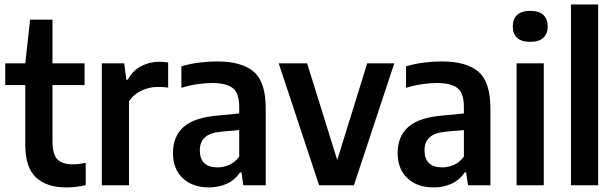

<svg xmlns="http://www.w3.org/2000/svg" viewBox="-20 -828 2754 858"><path d="M275.5 9.5Q188.5 9.5 140.8 -35.2Q93 -80 93 -181V-448H3.5V-545H93L114.5 -740H214.5V-545H358V-448H214.5V-198Q214.5 -139 236.2 -116.2Q258 -93.5 306 -93.5Q329.5 -93.5 363 -100V-0.5Q344 4 321 6.8Q298 9.5 275.5 9.5Z M435 0V-545H535L544.5 -472H551Q574 -513.5 611.5 -532.8Q649 -552 692.5 -552Q703.5 -552 713.5 -551Q723.5 -550 731.5 -548.5V-436Q720 -438.5 708.5 -439Q697 -439.5 685 -439.5Q648.5 -439.5 612.8 -423.2Q577 -407 556.5 -376V0Z M914 9.5Q840 9.5 796.5 -31.8Q753 -73 753 -144Q753 -219 801 -261.2Q849 -303.5 956.5 -312L1049 -321V-350Q1049 -411.5 1020.5 -434.2Q992 -457 928 -457Q898.5 -457 862 -451.8Q825.5 -446.5 790.5 -435.5V-531.5Q825.5 -542.5 868.5 -548Q911.5 -553.5 949 -553.5Q1060.5 -553.5 1114 -507.5Q1167.5 -461.5 1167.5 -343.5V0H1067.5L1059 -57.5H1052.5Q1029.5 -23 993.2 -6.8Q957 9.5 914 9.5ZM873 -156.5Q873 -80 952.5 -80Q977 -80 1002.8 -90.5Q1028.5 -101 1049 -128V-247L968 -239.5Q918.5 -235 895.8 -214.2Q873 -193.5 873 -156.5Z M1406 0 1225.5 -545H1352.5L1487 -113L1621 -545H1742L1561.5 0Z M1918 9.5Q1844 9.5 1800.5 -31.8Q1757 -73 1757 -144Q1757 -219 1805 -261.2Q1853 -303.5 1960.5 -312L2053 -321V-350Q2053 -411.5 2024.5 -434.2Q1996 -457 1932 -457Q1902.5 -457 1866 -451.8Q1829.5 -446.5 1794.5 -435.5V-531.5Q1829.5 -542.5 1872.5 -548Q1915.5 -553.5 1953 -553.5Q2064.5 -553.5 2118 -507.5Q2171.5 -461.5 2171.5 -343.5V0H2071.5L2063 -57.5H2056.5Q2033.5 -23 1997.2 -6.8Q1961 9.5 1918 9.5ZM1877 -156.5Q1877 -80 1956.5 -80Q1981 -80 2006.8 -90.5Q2032.5 -101 2053 -128V-247L1972 -239.5Q1922.5 -235 1899.8 -214.2Q1877 -193.5 1877 -156.5Z M2288.5 0V-545H2410V0ZM2349.5 -641Q2310 -641 2290.8 -659.2Q2271.5 -677.5 2271.5 -710Q2271.5 -742.5 2290.8 -761Q2310 -779.5 2349.5 -779.5Q2389 -779.5 2408.2 -761Q2427.5 -742.5 2427.5 -710Q2427.5 -677.5 2408.2 -659.2Q2389 -641 2349.5 -641Z M2531.5 0V-808H2653V0Z"/></svg>

Font: Encode Sans Semi Condensed SemiBold
Style: Regular
Weight: 600
Width: 4
Designer: Multiple Designers
Foundry: Impallari Type
Version: Version 3.000; ttfautohint (v1.8.3) -l 8 -r 50 -G 200 -x 14 